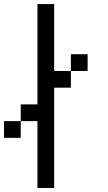

<svg xmlns="http://www.w3.org/2000/svg" viewBox="-20 -937 540 957"><path d="M0 -250V-333.3H83.3V-250ZM83.3 -333.3V-416.7H166.7V-916.7H250V-583.3H333.3V-500H250V0H166.7V-333.3ZM333.3 -583.3V-666.7H416.7V-583.3Z"/></svg>

Font: Galmuri11 Regular
Style: Regular
Weight: 400
Designer: Minseo Lee (Quiple)
Version: Version 2.356;hotconv 1.1.0;makeotfexe 2.6.0 DEVELOPMENT